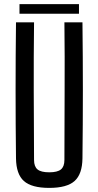

<svg xmlns="http://www.w3.org/2000/svg" viewBox="-20 -909 480 936"><path d="M220 7Q134 7 96.5 -26.5Q59 -60 58 -137Q56 -304 56 -468.5Q56 -633 58 -800H146Q144 -633 144.5 -464.5Q145 -296 146 -129Q146 -97 163 -83Q180 -69 220 -69Q260 -69 277 -83Q294 -97 294 -129Q294 -296 295 -464.5Q296 -633 294 -800H382Q384 -633 384 -468.5Q384 -304 382 -137Q381 -60 343.5 -26.5Q306 7 220 7ZM75 -842V-889H365V-842Z"/></svg>

Font: Big Shoulders Text Medium
Style: Regular
Weight: 500
Designer: Patric King
Foundry: XO Type Co
Version: Version 1.000; ttfautohint (v1.8.2)